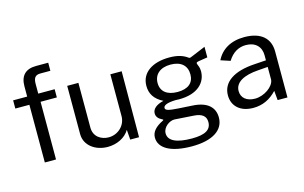

<svg xmlns="http://www.w3.org/2000/svg" viewBox="-106 -1029 2366 1492"><g transform="rotate(-15 1076.5 -283.5)"><path d="M358 -530H226V-606C226 -654 239 -677 283 -677H363V-742H265C179 -742 137 -696 137 -613V-530H24V-464H137V0H227V-464H358Z M668 -60C611 -60 549 -94 549 -170V-530H459V-142C459 -49 544 10 642 10C716 10 784 -23 818 -80L824 0H895L897 -530H806V-194C806 -118 743 -60 668 -60Z M1275 175C1442 175 1534 113 1534 12C1534 -68 1481 -123 1362 -130C1314 -133 1274 -135 1247 -137C1172 -142 1145 -148 1145 -168C1145 -186 1168 -203 1244 -205C1252 -204 1265 -204 1273 -204C1423 -204 1493 -281 1493 -371C1493 -399 1483 -420 1479 -429C1474 -443 1475 -447 1497 -451C1520 -455 1536 -457 1568 -462V-547C1531 -532 1486 -513 1455 -500C1447 -496 1435 -491 1429 -496C1394 -522 1351 -538 1282 -538C1146 -538 1053 -477 1053 -370C1053 -307 1082 -259 1151 -224C1090 -210 1060 -181 1060 -147C1060 -120 1077 -101 1106 -87C1114 -84 1114 -80 1106 -76C1047 -47 1013 -12 1013 35C1013 120 1104 175 1275 175ZM1276 -262C1192 -262 1143 -301 1143 -369C1143 -438 1193 -482 1276 -482C1361 -482 1407 -439 1407 -369C1407 -301 1362 -262 1276 -262ZM1291 116C1169 116 1102 86 1102 25C1102 -26 1158 -64 1197 -62L1348 -52C1418 -48 1446 -20 1446 25C1446 87 1397 116 1291 116Z M1813 10C1889 10 1950 -20 2003 -76L2010 0H2089V-370C2089 -474 2021 -540 1885 -540C1776 -540 1699 -493 1660 -414L1736 -389C1773 -449 1823 -477 1881 -477C1956 -477 2002 -433 2002 -363V-322L1911 -316C1740 -306 1646 -241 1646 -135C1646 -48 1709 10 1813 10ZM1845 -56C1778 -56 1735 -90 1735 -146C1735 -216 1807 -255 1924 -263L2002 -269V-166C1997 -111 1917 -56 1845 -56Z"/></g></svg>

Font: 18Franklin
Style: Regular
Weight: 400
Designer: Pablo Impallari, Rodrigo Fuenzalida (Modified by Dan O. Williams)
Version: Version 0.025;PS 000.025;hotconv 1.0.88;makeotf.lib2.5.64775